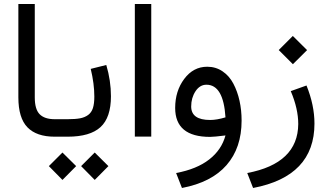

<svg xmlns="http://www.w3.org/2000/svg" viewBox="-20 -687 1648 965"><path d="M267.1 0H254.9Q163.6 0 117.9 -47.1Q72.3 -94.2 72.3 -197.8V-667H154.8V-197.3Q154.8 -137.7 179.4 -112.8Q204.1 -87.9 254.9 -87.9H267.1Z M387.7 147.9 456.1 79.6 524.9 147.9 456.1 217.3ZM225.6 147.9 293.9 79.6 362.8 147.9 293.9 217.3ZM514.2 -360.4Q537.6 -281.7 537.6 -203.1Q537.6 -96.2 485.1 -48.1Q432.6 0 320.3 0H247.6V-87.9H320.3Q358.4 -87.9 382.1 -92.3Q405.8 -96.7 422.9 -109.1Q439.9 -121.6 447 -143.8Q454.1 -166 454.1 -201.7Q454.1 -266.1 436 -340.8Z M657.7 -667H740.2V-0.5H657.7Z M1113.3 -6.3Q1055.7 1 1035.6 1Q860.4 1 860.4 -144.5Q860.4 -229.5 906 -290.5Q951.7 -351.6 1021.5 -351.6Q1064.5 -351.6 1098.4 -328.6Q1132.3 -305.7 1152.8 -266.8Q1173.3 -228 1183.8 -180.7Q1194.3 -133.3 1194.3 -81.1Q1194.3 56.2 1118.7 142.8Q1043 229.5 894.5 257.8L865.2 182.6Q969.2 163.1 1031.5 114.5Q1093.8 65.9 1113.3 -6.3ZM1113.3 -97.2Q1103 -261.2 1017.6 -261.2Q984.4 -261.2 962.6 -228.3Q940.9 -195.3 940.9 -151.9Q940.9 -84 1036.1 -84Q1069.8 -84 1113.3 -97.2Z M1380.9 -435.5 1451.7 -506.3 1523.4 -435.1 1452.1 -364.3ZM1520.5 -257.3Q1560.5 -158.2 1560.5 -65.9Q1560.5 199.2 1252 257.8L1222.7 182.6Q1477.5 134.3 1479 -63.5Q1479 -140.6 1441.4 -229Z"/></svg>

Font: Vazir FD-WOL
Style: FD-WOL
Weight: 400
Foundry: Based on Dejavu fonts, by Saber Rastikerdar
Version: Version 26.0.0